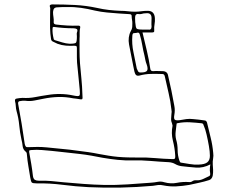

<svg xmlns="http://www.w3.org/2000/svg" viewBox="-20 -815 1040 869"><path d="M625 -668Q635 -626 644.5 -586Q654 -546 660 -505Q661 -492 674 -493Q685 -494 695 -493.5Q705 -493 715 -493Q738 -493 741 -472Q749 -438 756 -404Q763 -370 769 -336Q771 -326 771 -316Q771 -306 769 -295Q766 -278 771 -273.5Q776 -269 793 -271Q808 -274 823.5 -276Q839 -278 854 -276Q867 -275 879.5 -273.5Q892 -272 905 -270Q914 -270 917 -260Q925 -226 933.5 -192Q942 -158 945 -123Q947 -110 944.5 -97Q942 -84 943 -70Q944 -58 944.5 -46Q945 -34 943 -21Q940 -5 927 0Q905 7 882 12Q859 17 836 22Q807 27 777.5 28.5Q748 30 719 24Q707 21 695 22.5Q683 24 672 26Q527 39 380 32Q322 29 263.5 21.5Q205 14 146 15Q128 15 124 11Q120 7 117 -11Q113 -37 108.5 -62.5Q104 -88 102 -113Q102 -123 98 -127Q84 -138 82.5 -153.5Q81 -169 77 -184Q70 -216 67 -248.5Q64 -281 55 -312Q52 -323 51.5 -334.5Q51 -346 48 -357Q46 -368 56 -369Q63 -370 69 -371Q75 -372 82 -372Q111 -370 139 -375.5Q167 -381 195 -385Q224 -390 253.5 -389.5Q283 -389 311 -383Q313 -383 314 -382.5Q315 -382 316 -382Q336 -378 339.5 -382.5Q343 -387 341 -407Q338 -433 336 -458.5Q334 -484 331 -509Q328 -532 328 -554Q328 -576 328 -598Q328 -605 325 -606.5Q322 -608 316 -608Q297 -607 278 -608.5Q259 -610 240 -617Q224 -624 218 -627.5Q212 -631 211 -638Q210 -645 208 -662Q206 -688 206.5 -714.5Q207 -741 207 -767Q207 -771 207.5 -775Q208 -779 206 -783Q202 -795 217 -795Q268 -795 318.5 -792.5Q369 -790 420 -779Q446 -773 472.5 -770Q499 -767 526 -766Q543 -766 559 -764Q575 -762 591 -762Q605 -762 619 -764Q633 -766 647 -766Q679 -767 681 -733Q682 -719 679.5 -705.5Q677 -692 678 -678Q679 -671 675.5 -669.5Q672 -668 667 -668ZM285 -783Q272 -783 262 -783Q252 -783 242 -782Q230 -782 225.5 -777Q221 -772 220 -761Q220 -749 222 -737.5Q224 -726 223 -715Q222 -706 233 -704Q259 -701 284 -699.5Q309 -698 334 -699Q345 -699 343 -690Q340 -677 340.5 -664.5Q341 -652 340 -639Q340 -611 340 -584Q340 -557 342 -529Q345 -494 348.5 -458.5Q352 -423 353 -387Q355 -368 351.5 -366Q348 -364 328 -368Q324 -369 320 -369Q316 -369 311 -370Q277 -377 243.5 -376Q210 -375 176 -368Q156 -364 135.5 -360Q115 -356 94 -359Q83 -360 68 -357Q61 -355 62 -346Q79 -255 92 -163Q94 -155 97 -151.5Q100 -148 109 -149Q129 -150 150 -150Q171 -150 191 -148Q226 -144 261 -141Q296 -138 330 -133Q355 -130 379.5 -126.5Q404 -123 428 -118Q450 -114 471 -110.5Q492 -107 514 -105Q537 -103 559.5 -102.5Q582 -102 604 -102Q643 -103 682 -99.5Q721 -96 759 -95Q770 -94 772 -98.5Q774 -103 773 -112Q771 -145 762.5 -178.5Q754 -212 761 -246Q761 -249 759 -255Q754 -266 754.5 -277.5Q755 -289 756 -300Q758 -309 756 -318Q752 -356 743 -394Q734 -432 726 -469Q724 -480 715 -480Q689 -481 663 -480.5Q637 -480 611 -473Q596 -469 591 -483Q588 -491 586.5 -500Q585 -509 583 -517Q578 -541 573.5 -565.5Q569 -590 564 -614Q561 -630 563 -645.5Q565 -661 572 -674Q578 -684 578.5 -692.5Q579 -701 579 -710Q579 -718 577.5 -725.5Q576 -733 576 -740Q577 -751 566 -751Q554 -752 542 -752.5Q530 -753 518 -754Q491 -756 464 -758.5Q437 -761 410 -767Q378 -775 346.5 -779.5Q315 -784 285 -783ZM629 -681H650Q666 -678 666 -695Q665 -705 665.5 -714.5Q666 -724 666 -733Q666 -758 641 -755Q630 -755 621 -752Q614 -750 605.5 -751.5Q597 -753 593 -745Q591 -739 591.5 -731Q592 -723 592 -715Q594 -690 598.5 -685.5Q603 -681 629 -681ZM295 -617Q319 -617 323.5 -621.5Q328 -626 328 -650Q328 -655 327.5 -659Q327 -663 328 -667Q333 -680 327.5 -683.5Q322 -687 312 -687Q269 -687 225 -693Q218 -694 218 -687Q217 -675 218.5 -663Q220 -651 223 -639Q223 -635 229 -633Q246 -628 262 -623Q278 -618 295 -617ZM618 -487Q640 -487 645.5 -495Q651 -503 644 -523Q640 -533 638 -543Q636 -553 634 -563Q628 -586 624 -610Q620 -634 613 -658Q611 -666 606.5 -667Q602 -668 597 -666Q592 -665 586 -665Q580 -665 579 -654Q576 -616 584 -579Q592 -542 599 -505Q601 -500 604.5 -493Q608 -486 618 -487ZM930 -110Q930 -128 925.5 -154Q921 -180 915 -206Q909 -232 902 -247Q901 -251 899.5 -253.5Q898 -256 893 -257Q866 -260 839.5 -261.5Q813 -263 786 -258Q784 -257 781.5 -257Q779 -257 779 -252Q777 -236 775 -218.5Q773 -201 777 -184Q784 -161 784 -136Q784 -111 792 -88Q794 -85 794.5 -82.5Q795 -80 799 -79Q819 -76 839 -72.5Q859 -69 879 -70Q907 -71 918.5 -80.5Q930 -90 930 -110ZM932 -71Q900 -54 867 -56.5Q834 -59 801 -63Q786 -65 773 -72.5Q760 -80 743 -81Q703 -83 662.5 -86.5Q622 -90 581 -89Q547 -88 513 -91.5Q479 -95 444 -101Q419 -106 393.5 -110.5Q368 -115 342 -118Q311 -121 279 -125Q247 -129 215 -132Q192 -134 169 -136Q146 -138 123 -136Q119 -136 115 -135Q111 -134 112 -127Q117 -100 121.5 -73Q126 -46 129 -19Q131 -5 138 -1Q145 3 157 3Q185 2 212.5 4.5Q240 7 268 10Q314 14 359.5 17.5Q405 21 451 22Q504 23 557 19.5Q610 16 662 12Q678 11 693.5 8Q709 5 724 10Q753 18 780.5 12.5Q808 7 836 9Q844 10 851 5Q858 0 868 1Q884 2 898.5 -4.5Q913 -11 927 -18Q933 -21 931 -32.5Q929 -44 930 -53Q930 -57 930.5 -61Q931 -65 932 -71Z"/></svg>

Font: Rock 3D
Style: Regular
Weight: 400
Version: Version 1.000